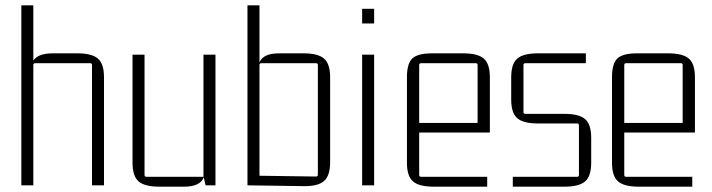

<svg xmlns="http://www.w3.org/2000/svg" viewBox="-20 -695 2671 720"><path d="M178 -495H270Q324 -495 347 -475.5Q370 -456 370 -405V0H325V-451Q325 -458 318 -458H112Q105 -458 105 -451V0H60V-675H105V-468Q123 -495 178 -495Z M670 5H577Q523 5 500 -14.5Q477 -34 477 -85V-490H522V-39Q522 -32 529 -32H743V-490H788V0H751L744 -30Q731 5 670 5Z M1118 3 908 0V-675H953V-461Q967 -495 1026 -495H1118Q1172 -495 1195 -475.5Q1218 -456 1218 -405V-87Q1218 -36 1195 -16Q1172 4 1118 3ZM953 -451V-36L1165 -33Q1172 -33 1172 -40V-451Q1172 -458 1165 -458H960Q953 -458 953 -451Z M1383 -607H1338V-662H1383ZM1383 0H1338V-490H1383Z M1807 5H1606Q1552 5 1529 -14.5Q1506 -34 1506 -85V-405Q1506 -457 1526.5 -476Q1547 -495 1600 -495H1717Q1771 -495 1794 -475.5Q1817 -456 1817 -405V-198H1552V-39Q1552 -32 1559 -32H1807ZM1559 -458Q1552 -458 1552 -451V-234H1771V-451Q1771 -458 1764 -458Z M2097 5H1903V-32H2144Q2151 -32 2151 -39V-225Q2151 -232 2144 -232H1997Q1943 -232 1920 -251.5Q1897 -271 1897 -322V-405Q1897 -456 1920 -475.5Q1943 -495 1997 -495H2177V-458H1950Q1943 -458 1943 -451V-275Q1943 -268 1950 -268H2097Q2151 -268 2174 -248.5Q2197 -229 2197 -178V-85Q2197 -34 2174 -14.5Q2151 5 2097 5Z M2576 5H2375Q2321 5 2298 -14.5Q2275 -34 2275 -85V-405Q2275 -457 2295.5 -476Q2316 -495 2369 -495H2486Q2540 -495 2563 -475.5Q2586 -456 2586 -405V-198H2321V-39Q2321 -32 2328 -32H2576ZM2328 -458Q2321 -458 2321 -451V-234H2540V-451Q2540 -458 2533 -458Z"/></svg>

Font: Gemunu Libre ExtraLight
Style: Regular
Weight: 200
Designer: Puspanada Ekanayake, Sola Matas, Pathum Egodawatta, Kosala Senevirathne
Foundry: mooniak
Version: Version 1.100